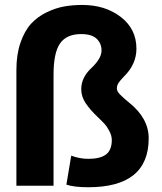

<svg xmlns="http://www.w3.org/2000/svg" viewBox="-20 -769 671 795"><path d="M47.9 0V-479Q47.9 -543.5 64.9 -592.5Q82 -641.6 108.6 -670.7Q135.3 -699.7 172.6 -717.8Q210 -735.8 245.4 -742.2Q280.8 -748.5 320.8 -748.5Q415.5 -748.5 480.2 -698.7Q544.9 -648.9 544.9 -567.4Q544.9 -502.9 493.2 -452.1Q478 -436.5 470.9 -425.8Q463.9 -415 463.9 -402.8Q463.9 -391.6 476.3 -378.4Q488.8 -365.2 515.6 -343.3Q595.7 -278.8 595.7 -196.3Q595.7 6.3 345.2 6.3Q287.1 6.3 254.9 -4.4L274.9 -124.5Q310.1 -111.3 345.7 -111.3Q395 -111.3 418.9 -129.4Q442.9 -147.5 442.9 -189.5Q442.9 -207 433.1 -225.8Q423.3 -244.6 412.6 -256.3Q401.9 -268.1 383.8 -285.2Q352.5 -314.9 334.5 -342Q316.4 -369.1 316.4 -399.9Q316.4 -447.3 356.9 -485.8Q400.4 -526.4 400.4 -559.6Q400.4 -589.4 380.1 -608.6Q359.9 -627.9 315.9 -627.9Q255.9 -627.9 228.8 -589.4Q201.7 -550.8 201.7 -460V0Z"/></svg>

Font: Epilogue
Style: Bold
Weight: 700
Designer: Tyler Finck
Foundry: Etcetera Type Co
Version: Version 2.112